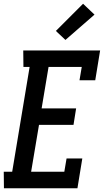

<svg xmlns="http://www.w3.org/2000/svg" viewBox="-34 -1004 554 1024"><path d="M-13 0 -14 -88H31L124 -647H91L90 -735H500L474 -576H390L402 -647H225L188 -426H372L358 -338H174L132 -88H309L321 -159H405L379 0ZM315 -791 264 -839 409 -984 470 -926Z"/></svg>

Font: Iosevka Curly Slab Semibold
Style: Italic
Weight: 600
Italic angle: -9°
Monospace: yes
Designer: Belleve Invis
Foundry: Belleve Invis
Version: Version 22.1.2; ttfautohint (v1.8.4)